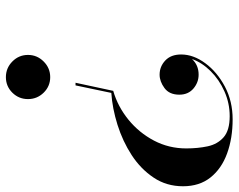

<svg xmlns="http://www.w3.org/2000/svg" viewBox="-99 -701 810 652"><g transform="rotate(90 306.0 -375.0)"><path d="M288.5 -354.5Q342 -370 386.5 -406.2Q431 -442.5 457.5 -493Q484 -543.5 484 -602.5Q484 -642 476.8 -675.5Q469.5 -709 446 -729.5Q422.5 -750 374.5 -750Q330.5 -750 290.5 -732.2Q250.5 -714.5 221.5 -685.2Q192.5 -656 180.5 -622Q201 -644.5 233.5 -644.5Q260 -644.5 280.8 -626.8Q301.5 -609 301.5 -579Q301.5 -545 279 -528.5Q256.5 -512 233.5 -512Q206 -512 185.5 -531.2Q165 -550.5 165 -585Q165 -627 194.8 -667.2Q224.5 -707.5 274.2 -733.8Q324 -760 385 -760Q449.5 -760 501 -741.2Q552.5 -722.5 582.5 -685Q612.5 -647.5 612.5 -591.5Q612.5 -535.5 583.2 -491.8Q554 -448 506.8 -417.2Q459.5 -386.5 403.8 -369Q348 -351.5 295.5 -348L270 -226.5H261ZM166.5 -65Q166.5 -96 188.8 -118.2Q211 -140.5 242 -140.5Q273 -140.5 294.8 -118.2Q316.5 -96 316.5 -65Q316.5 -34 294.8 -12Q273 10 242 10Q211 10 188.8 -12Q166.5 -34 166.5 -65Z"/></g></svg>

Font: Bodoni* 24pt Medium
Style: Italic
Weight: 500
Italic angle: -13°
Version: Version 2.3